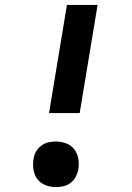

<svg xmlns="http://www.w3.org/2000/svg" viewBox="-20 -755 540 783"><path d="M180 -294 253 -735H378L305 -294ZM208 8Q186 8 165.5 0Q145 -8 132.5 -24.5Q120 -41 116.5 -63Q113 -85 117 -107Q119 -123 127 -137Q135 -151 148.5 -161Q162 -171 177.5 -174.5Q193 -178 208 -178Q230 -178 250.5 -170Q271 -162 283.5 -145.5Q296 -129 299.5 -107Q303 -85 299 -62Q296 -47 288 -32.5Q280 -18 267 -8.5Q254 1 238.5 4.5Q223 8 208 8Z"/></svg>

Font: Iosevka Curly XBdObl
Style: Regular
Weight: 800
Italic angle: -9°
Monospace: yes
Designer: Belleve Invis
Foundry: Belleve Invis
Version: Version 11.1.0; ttfautohint (v1.8.3)